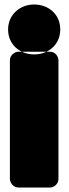

<svg xmlns="http://www.w3.org/2000/svg" viewBox="-20 -796 305 854"><path d="M203 38C219 38 240 23 240 0V-528C240 -544 226 -566 203 -566H62C46 -566 24 -551 24 -528V0C24 16 39 38 62 38ZM132 -554C70 -554 16 -596 16 -665C16 -731 69 -776 132 -776C195 -776 248 -733 248 -665C248 -597 195 -554 132 -554Z"/></svg>

Font: Asimov Print
Style: E
Weight: 500
Designer: Google
Version: Version 2.000980; 2014